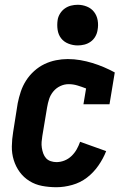

<svg xmlns="http://www.w3.org/2000/svg" viewBox="-20 -775 540 803"><path d="M216 8Q185 8 156 2.5Q127 -3 103 -18Q79 -33 62.5 -55.5Q46 -78 37.5 -105.5Q29 -133 29.5 -163Q30 -193 35 -223L54 -343Q59 -368 67 -392Q75 -416 89 -438Q103 -460 123 -478Q143 -496 166 -507Q189 -518 214 -523Q239 -528 263 -528Q290 -528 316 -523.5Q342 -519 366.5 -511.5Q391 -504 414.5 -494Q438 -484 460 -472L438 -339H329L340 -405Q322 -412 304 -417.5Q286 -423 267 -423Q249 -423 232 -415Q215 -407 203 -392.5Q191 -378 185.5 -361Q180 -344 177 -326L157 -206Q155 -194 154 -181.5Q153 -169 155 -156.5Q157 -144 161 -133Q165 -122 172.5 -113.5Q180 -105 192 -101Q204 -97 216 -97Q233 -97 249.5 -103.5Q266 -110 279 -122.5Q292 -135 300.5 -150Q309 -165 315 -182L424 -143Q412 -112 391.5 -82.5Q371 -53 343.5 -32Q316 -11 282 -1.5Q248 8 216 8ZM305 -585Q285 -585 266 -592.5Q247 -600 235.5 -615Q224 -630 221 -650Q218 -670 221 -691Q223 -705 231 -718Q239 -731 251 -739.5Q263 -748 277 -751.5Q291 -755 305 -755Q325 -755 343.5 -747.5Q362 -740 373.5 -725Q385 -710 388.5 -690Q392 -670 388 -649Q386 -635 378.5 -622Q371 -609 359 -600.5Q347 -592 333 -588.5Q319 -585 305 -585Z"/></svg>

Font: Iosevka Curly Slab Extrabold
Style: Italic
Weight: 800
Italic angle: -9°
Monospace: yes
Designer: Belleve Invis
Foundry: Belleve Invis
Version: Version 22.1.2; ttfautohint (v1.8.4)